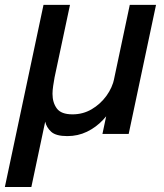

<svg xmlns="http://www.w3.org/2000/svg" viewBox="-57 -551 673 790"><path d="M364.5 0 477 -531H585L472.5 0ZM413.5 -229.5 443 -204Q434.5 -164.5 415.2 -126.5Q396 -88.5 367 -57.8Q338 -27 300.8 -9Q263.5 9 220 9Q173 9 153.5 -9Q134 -27 129 -50.5L72 218.5H-37L122 -531H231L167.5 -232.5Q164.5 -216.5 161.8 -197.8Q159 -179 159 -165Q159 -129 176.8 -104.8Q194.5 -80.5 241.5 -80.5Q284.5 -80.5 320.2 -101.5Q356 -122.5 380.8 -156.5Q405.5 -190.5 413.5 -229.5Z"/></svg>

Font: Epilogue Medium
Style: Italic
Weight: 500
Italic angle: -12°
Designer: Tyler Finck
Foundry: Etcetera Type Co
Version: Version 2.112